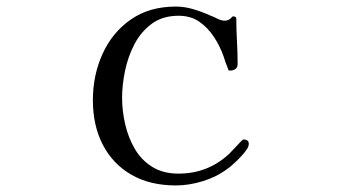

<svg xmlns="http://www.w3.org/2000/svg" viewBox="-20 -561 1040 585"><path d="M738 -123Q738 -117 735.5 -112Q733 -107 729 -102Q721 -90 702.5 -72Q684 -54 672 -46Q640 -22 598 -9Q556 4 516 4Q437 4 380.5 -28.5Q324 -61 293.5 -119.5Q263 -178 263 -256Q263 -332 292.5 -397Q322 -462 378.5 -501.5Q435 -541 516 -541Q542 -541 569 -533Q596 -525 620 -514Q631 -510 642.5 -504Q654 -498 666 -498Q671 -498 676 -500.5Q681 -503 685 -507Q687 -511 691 -511Q700 -511 700 -504Q700 -470 702 -435.5Q704 -401 704 -366Q704 -356 697.5 -351Q691 -346 682 -346Q674 -346 675 -351Q671 -360 667.5 -370Q664 -380 661 -390Q650 -421 631.5 -449Q613 -477 587 -495Q561 -513 524 -513Q476 -513 443 -489Q410 -465 390 -427Q370 -389 361 -345.5Q352 -302 352 -263Q352 -223 361.5 -182Q371 -141 391 -107Q411 -73 444 -52.5Q477 -32 524 -32Q614 -32 679 -93Q688 -102 696.5 -111.5Q705 -121 715 -131Q717 -133 718.5 -134.5Q720 -136 724 -136Q729 -136 733.5 -133Q738 -130 738 -123Z"/></svg>

Font: Kaisei Decol
Style: Regular
Weight: 400
Designer: Font-Kai, 金井和夫
Foundry: KAZUO KANAI
Version: Version 5.003